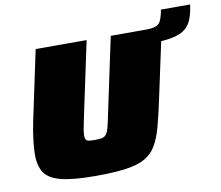

<svg xmlns="http://www.w3.org/2000/svg" viewBox="-84 -877 1137 987"><g transform="rotate(-10 484.5 -384.0)"><path d="M688 -613 703 -688H719Q755 -688 773 -694.5Q791 -701 799 -716.5Q807 -732 813 -758L816 -776H969L967 -764Q960 -719 946 -690Q932 -661 904.5 -644Q877 -627 828.5 -620Q780 -613 703 -613ZM338 8Q223 8 160 -7.5Q97 -23 73 -58.5Q49 -94 49 -153Q49 -185 54 -227.5Q59 -270 69 -320L147 -688H413L328 -288Q322 -259 318.5 -239Q315 -219 315 -206Q315 -192 320 -185Q325 -178 336.5 -176.5Q348 -175 367 -175Q390 -175 403.5 -178Q417 -181 425.5 -192Q434 -203 440 -225.5Q446 -248 454 -288L539 -688H805L726 -320Q709 -240 693.5 -183Q678 -126 655.5 -88.5Q633 -51 595 -30Q557 -9 495 -0.5Q433 8 338 8Z"/></g></svg>

Font: Saira Expanded Black
Style: Italic
Weight: 900
Width: 7
Italic angle: -12°
Designer: Hector Gatti with collaboration of the Omnibus-Type team
Foundry: Omnibus-Type
Version: Version 1.101